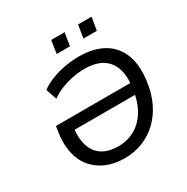

<svg xmlns="http://www.w3.org/2000/svg" viewBox="-199 -1068 1217 1249"><g transform="rotate(-30 409.5 -444.0)"><path d="M385 9Q307 9 247 -17Q187 -43 148 -90.5Q109 -138 95 -205Q81 -272 93 -353L100 -397H708L697 -315H158L198 -353Q183 -264 200.5 -203Q218 -142 265.5 -110.5Q313 -79 386 -79Q458 -79 515 -112.5Q572 -146 608 -209.5Q644 -273 655 -362Q667 -447 647 -506Q627 -565 576.5 -595.5Q526 -626 446 -626Q400 -626 355 -617Q310 -608 268.5 -591.5Q227 -575 191 -549L163 -631Q198 -657 246.5 -676Q295 -695 349 -704.5Q403 -714 453 -714Q563 -714 636.5 -672Q710 -630 741.5 -549.5Q773 -469 757 -351Q746 -267 713.5 -200.5Q681 -134 632 -87.5Q583 -41 520 -16Q457 9 385 9ZM539 -800 555 -897H656L640 -800ZM338 -800 353 -897H454L438 -800Z"/></g></svg>

Font: Nunito Sans 7pt Medium
Style: Italic
Weight: 500
Italic angle: -9°
Designer: Vernon Adams
Foundry: Vernon Adams
Version: Version 3.101;gftools[0.9.27]